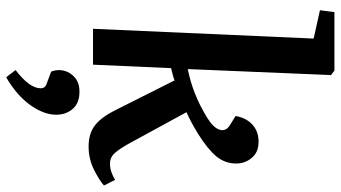

<svg xmlns="http://www.w3.org/2000/svg" viewBox="-256 -550 1083 610"><g transform="rotate(90 285.0 -245.5)"><path d="M103 -701 13 -721 19 -767H205L219 -756L200 -301Q240 -309 278 -324Q316 -339 355 -363Q386 -382 392.5 -402Q399 -422 378 -435L349 -453Q355 -487 376.5 -506.5Q398 -526 431 -526Q464 -526 482 -504.5Q500 -483 500 -455Q500 -419 477 -391.5Q454 -364 406 -334Q388 -323 371.5 -314Q355 -305 337 -297L434 -119Q452 -86 466 -70Q480 -54 500 -54Q515 -54 527.5 -58.5Q540 -63 552 -70L570 -35Q555 -21 520.5 -3.5Q486 14 446 14Q405 14 379 -6Q353 -26 331 -70L236 -259Q226 -255 216.5 -253Q207 -251 197 -248L186 0H72ZM226 276 203 246Q261 202 261 166Q261 159 257 154Q253 149 243 146L208 133Q200 113 205 92.5Q210 72 227 57.5Q244 43 272 43Q308 43 326.5 64.5Q345 86 345 117Q345 156 314.5 199Q284 242 226 276Z"/></g></svg>

Font: Literata 36pt SemiBold
Style: Italic
Weight: 600
Italic angle: -2°
Designer: Latin by Veronika Burian and Jose Scaglione. Greek by Irene Vlachou. Cyrillic by Vera Evstafieva
Foundry: TypeTogether
Version: Version 3.002